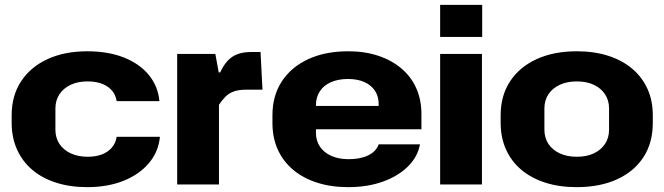

<svg xmlns="http://www.w3.org/2000/svg" viewBox="-20 -759 2734 790"><path d="M339 11Q268 11 210.5 -7.5Q153 -26 112.5 -60.5Q72 -95 50 -144Q28 -193 28 -253V-285Q28 -365 66.5 -424Q105 -483 175 -515.5Q245 -548 339 -548Q425 -548 489.5 -522.5Q554 -497 592 -451Q630 -405 636 -343H460Q454 -381 422.5 -402.5Q391 -424 340 -424Q300 -424 270.5 -410Q241 -396 224.5 -371Q208 -346 208 -313V-225Q208 -192 224.5 -167Q241 -142 271 -128Q301 -114 341 -114Q374 -114 399 -123.5Q424 -133 440 -151.5Q456 -170 460 -196H638Q632 -134 592.5 -87.5Q553 -41 488 -15Q423 11 339 11Z M709 0V-537H866L880 -461H886Q906 -505 935.5 -525Q965 -545 1014 -545H1052L1060 -390H993Q963 -390 943 -383Q923 -376 909 -362.5Q895 -349 881 -328V0Z M1413 11Q1342 11 1284.5 -7.5Q1227 -26 1186 -60.5Q1145 -95 1123 -143.5Q1101 -192 1101 -253V-285Q1101 -365 1139.5 -424Q1178 -483 1248 -515.5Q1318 -548 1413 -548Q1481 -548 1536.5 -529.5Q1592 -511 1632 -477Q1672 -443 1693 -395.5Q1714 -348 1714 -289V-227H1251V-323H1552L1538 -306V-331Q1538 -363 1522.5 -386Q1507 -409 1479 -421.5Q1451 -434 1412 -434Q1372 -434 1342 -421Q1312 -408 1296 -383.5Q1280 -359 1280 -326V-212Q1280 -180 1296.5 -155.5Q1313 -131 1343.5 -117.5Q1374 -104 1415 -104Q1463 -104 1495.5 -120Q1528 -136 1538 -165H1708Q1698 -112 1657 -72.5Q1616 -33 1553.5 -11Q1491 11 1413 11Z M1791 0V-537H1963V0ZM1791 -607V-739H1964V-607Z M2353 11Q2281 11 2223.5 -7.5Q2166 -26 2125 -60.5Q2084 -95 2062 -144Q2040 -193 2040 -253V-285Q2040 -365 2078.5 -424Q2117 -483 2187.5 -515.5Q2258 -548 2353 -548Q2425 -548 2482.5 -529.5Q2540 -511 2581 -476.5Q2622 -442 2644 -393.5Q2666 -345 2666 -285V-253Q2666 -172 2628 -113Q2590 -54 2519.5 -21.5Q2449 11 2353 11ZM2353 -114Q2394 -114 2423.5 -128Q2453 -142 2469.5 -167Q2486 -192 2486 -225V-313Q2486 -346 2469.5 -371Q2453 -396 2423.5 -410Q2394 -424 2353 -424Q2313 -424 2283 -410Q2253 -396 2236.5 -371Q2220 -346 2220 -313V-225Q2220 -192 2236.5 -167Q2253 -142 2283 -128Q2313 -114 2353 -114Z"/></svg>

Font: Hubot Sans SemiExpanded
Style: Bold
Weight: 700
Width: 6
Designer: Deni Anggara
Foundry: GitHub, Inc., Subsidiary of Microsoft Corporation
Version: Version 2.000